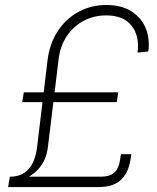

<svg xmlns="http://www.w3.org/2000/svg" viewBox="-20 -756 636 776"><path d="M19 -22 22.5 -42Q67.4 -42 95 -72Q122.6 -102.1 129.9 -162.1L172.4 -514.2Q180.7 -579.6 213.1 -629.6Q245.6 -679.7 296.6 -707.8Q347.7 -735.8 411.1 -735.8Q468.3 -735.8 508.3 -711.9Q548.3 -688 567.4 -645.5Q586.4 -603 579.6 -547.9L536.1 -543.5Q544.4 -611.3 511.5 -652.6Q478.5 -693.8 409.7 -693.8Q359.4 -693.8 318.1 -671.9Q276.9 -649.9 250 -609.9Q223.1 -569.8 216.8 -515.6L173.8 -163.6Q170.4 -133.8 159.9 -110.8Q149.4 -87.9 133.5 -71Q117.7 -54.2 98.9 -43.2Q80.1 -32.2 59.6 -27.1Q39.1 -22 19 -22ZM12.7 0 20 -42H388.7Q422.9 -42 440.9 -57.4Q459 -72.8 464.8 -107.4L468.8 -132.8H511.2L507.3 -109.9Q498 -54.2 466.6 -27.1Q435.1 0 380.4 0ZM69.8 -343.3 76.2 -382.8H458L451.7 -343.3Z"/></svg>

Font: Inter 16pt ExtraLight
Style: Italic
Weight: 250
Italic angle: -9.3988°
Version: Version 4.001;git-66647c0bb